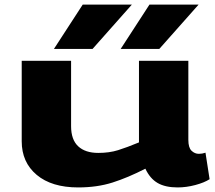

<svg xmlns="http://www.w3.org/2000/svg" viewBox="-20 -810 942 840"><path d="M322 10Q206 10 140.5 -45Q75 -100 75 -192V-544H291V-258Q291 -199 322 -170Q353 -141 410 -141Q458 -141 496.5 -153Q535 -165 588 -187V-544H804V-198Q804 -164 818 -150.5Q832 -137 850 -137Q865 -137 879 -142L897 -26Q874 -11 834.5 -0.5Q795 10 757 10Q703 10 669.5 -9.5Q636 -29 616 -72Q540 -33 472.5 -11.5Q405 10 322 10ZM508 -596 634 -790H849L677 -596ZM216 -596 342 -790H557L385 -596Z"/></svg>

Font: Georama ExtraExtended
Style: Bold
Weight: 700
Width: 8
Designer: Jean-Baptiste Levee
Foundry: Production Type
Version: Version 1.000